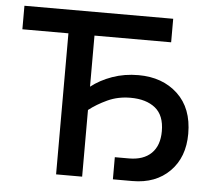

<svg xmlns="http://www.w3.org/2000/svg" viewBox="-49 -703 845 756"><g transform="rotate(5 374.0 -325.0)"><path d="M599.5 -205.5Q599.5 -268 563.5 -297Q527.5 -326 465.5 -326Q416 -326 374.5 -306.8Q333 -287.5 302.5 -263.5V0H199.5V-557.5H17.5V-650.5H605.5V-557.5H302.5V-355.5Q338 -383.5 385.8 -400.5Q433.5 -417.5 489 -417.5Q584 -417.5 644 -361.5Q704 -305.5 704 -204.5Q704 -111.5 648.5 -55.8Q593 0 501 0H424V-87.5H479.5Q537 -87.5 568.2 -118Q599.5 -148.5 599.5 -205.5Z"/></g></svg>

Font: Overused Grotesk Medium
Style: Regular
Weight: 525
Version: Version 0.004